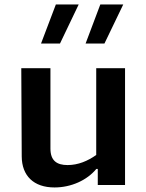

<svg xmlns="http://www.w3.org/2000/svg" viewBox="-20 -834 660 866"><path d="M76 -526.5 78 -128.5C78.5 -41.5 131.5 11.5 226 11.5C301 11.5 372.5 -21 414.5 -72H421V0.5H544V-526.5H414V-135C376 -108 332.5 -89.5 285 -89.5C237 -89.5 207.5 -108.5 207.5 -164V-526.5ZM165 -637.5H250.5L335 -814H232ZM366 -637.5H451L536 -814H432.5Z"/></svg>

Font: Monaspace Argon SemiBold
Style: Regular
Weight: 600
Designer: Riley Cran & the Lettermatic Team
Foundry: Lettermatic
Version: Version 1.000 (Monaspace Argon)